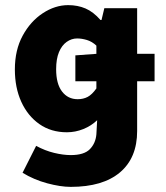

<svg xmlns="http://www.w3.org/2000/svg" viewBox="-20 -530 646 749"><path d="M274 -213V-314L356 -320H583V-213ZM256 199Q216 199 164 185Q112 171 68 144L121 39Q156 58 191.5 66.5Q227 75 256 75Q308 75 330.5 52Q353 29 356 -6L359 -61Q336 -39 305 -26.5Q274 -14 241 -14Q179 -14 133.5 -46Q88 -78 63 -133Q38 -188 38 -259Q38 -335 68.5 -391Q99 -447 147 -478.5Q195 -510 246 -510Q283 -510 313.5 -497Q344 -484 372 -452H376L387 -498H515V-19Q515 86 448 142.5Q381 199 256 199ZM283 -143Q305 -143 322 -152Q339 -161 356 -185V-352Q339 -368 319 -374Q299 -380 281 -380Q259 -380 240 -366.5Q221 -353 210 -326.5Q199 -300 199 -260Q199 -203 222 -173Q245 -143 283 -143Z"/></svg>

Font: Source Sans 3 ExtraLight ExtraBold
Style: Regular
Weight: 800
Version: Version 3.052;hotconv 1.1.0;makeotfexe 2.6.0